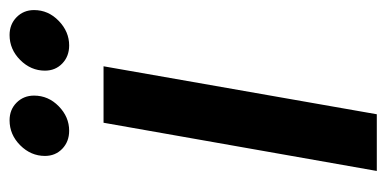

<svg xmlns="http://www.w3.org/2000/svg" viewBox="-216 -564 780 387"><g transform="rotate(-90 173.5 -370.0)"><path d="M22.9 0 120.1 -550.8H233.9L137.2 0ZM104 -620.1Q82 -620.1 67.6 -634Q53.2 -647.9 53.2 -668.9Q53.2 -697.3 74.7 -718.8Q96.2 -740.2 125 -740.2Q146.5 -740.2 160.6 -726.1Q174.8 -711.9 174.8 -690.9Q174.8 -662.1 153.3 -641.1Q131.8 -620.1 104 -620.1ZM275.9 -620.1Q253.9 -620.1 239.5 -634Q225.1 -647.9 225.1 -668.9Q225.1 -697.3 246.6 -718.8Q268.1 -740.2 296.9 -740.2Q318.4 -740.2 332.8 -726.1Q347.2 -711.9 347.2 -690.9Q347.2 -662.1 325.4 -641.1Q303.7 -620.1 275.9 -620.1Z"/></g></svg>

Font: Poppins Medium
Style: Italic
Weight: 500
Italic angle: -10°
Designer: Ninad Kale (Devanagari), Jonny Pinhorn (Latin)
Foundry: Indian Type Foundry
Version: Version 3.200;PS 1.000;hotconv 16.6.54;makeotf.lib2.5.65590